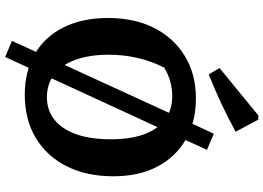

<svg xmlns="http://www.w3.org/2000/svg" viewBox="-162 -796 1046 763"><g transform="rotate(90 361.5 -414.0)"><path d="M272 -55 206 89 142 62 210 -87ZM356 11Q262 11 193.5 -29Q125 -69 88 -143.5Q51 -218 51 -320Q51 -425 90.5 -503Q130 -581 202 -625Q274 -669 370 -669Q465 -669 534.5 -628.5Q604 -588 642 -515Q680 -442 680 -341Q680 -234 640 -155Q600 -76 527.5 -32.5Q455 11 356 11ZM366 -77Q418 -77 455.5 -107Q493 -137 513 -193.5Q533 -250 533 -331Q533 -409 513 -463.5Q493 -518 454.5 -546.5Q416 -575 361 -575Q332 -575 303 -567Q274 -559 248 -543Q197 -441 197 -323Q197 -246 217 -190.5Q237 -135 275 -106Q313 -77 366 -77ZM449 -608 511 -740 575 -713 514 -580ZM210 -87 449 -608 514 -580 272 -55ZM275 -720 250 -763 438 -917H455L503 -827Q447 -796 390 -769.5Q333 -743 275 -720Z"/></g></svg>

Font: Piazzolla 24pt
Style: Bold
Weight: 700
Designer: Juan Pablo del Peral
Foundry: Huerta Tipografica
Version: Version 2.005